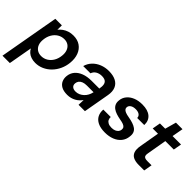

<svg xmlns="http://www.w3.org/2000/svg" viewBox="-32 -1322 2215 2215"><g transform="rotate(45 1076.0 -214.5)"><path d="M-16 220 114 -512H221L220 -440Q240 -464 266 -483Q292 -502 325.5 -513Q359 -524 399 -524Q467 -524 513 -492Q559 -460 580 -404Q601 -348 594 -276Q588 -215 563.5 -162.5Q539 -110 500.5 -71Q462 -32 413 -10Q364 12 309 12Q272 12 241 1.5Q210 -9 189 -28Q168 -47 156 -71L104 220ZM302 -92Q346 -92 382.5 -114.5Q419 -137 442 -176.5Q465 -216 470 -268Q475 -313 462 -347.5Q449 -382 421.5 -401Q394 -420 355 -420Q310 -420 273.5 -397.5Q237 -375 213.5 -335Q190 -295 185 -243Q180 -197 193 -163.5Q206 -130 234 -111Q262 -92 302 -92Z M830 12Q771 12 735 -8Q699 -28 684 -62Q669 -96 673 -136Q678 -187 708.5 -224Q739 -261 792 -281.5Q845 -302 917 -302H1042Q1050 -344 1044.5 -371.5Q1039 -399 1018.5 -412.5Q998 -426 960 -426Q920 -426 889 -408Q858 -390 845 -354H727Q742 -407 778.5 -445Q815 -483 866.5 -503.5Q918 -524 977 -524Q1048 -524 1094 -500Q1140 -476 1158.5 -430.5Q1177 -385 1166 -321L1109 0H1005L1008 -80Q994 -61 976 -44Q958 -27 935.5 -14.5Q913 -2 886.5 5Q860 12 830 12ZM872 -83Q900 -83 925 -94Q950 -105 970.5 -124Q991 -143 1004.5 -168Q1018 -193 1024 -221L1025 -225H916Q881 -225 856 -215.5Q831 -206 817.5 -188.5Q804 -171 802 -148Q799 -117 818 -100Q837 -83 872 -83Z M1446 12Q1374 12 1328 -10.5Q1282 -33 1262 -72.5Q1242 -112 1246 -163H1367Q1366 -140 1375 -121.5Q1384 -103 1405.5 -92Q1427 -81 1461 -81Q1491 -81 1512 -90Q1533 -99 1545.5 -114Q1558 -129 1560 -150Q1562 -172 1551.5 -185Q1541 -198 1519 -206Q1497 -214 1465 -219Q1427 -226 1395 -236.5Q1363 -247 1340 -264Q1317 -281 1306 -306Q1295 -331 1299 -366Q1303 -412 1332.5 -448Q1362 -484 1411 -504Q1460 -524 1524 -524Q1614 -524 1661.5 -483.5Q1709 -443 1706 -371H1591Q1591 -399 1569 -415Q1547 -431 1508 -431Q1468 -431 1444 -415Q1420 -399 1418 -374Q1416 -358 1425.5 -345Q1435 -332 1457 -323Q1479 -314 1515 -308Q1557 -301 1590 -290Q1623 -279 1645 -263Q1667 -247 1677 -222Q1687 -197 1682 -160Q1677 -107 1645.5 -68Q1614 -29 1562.5 -8.5Q1511 12 1446 12Z M1986 0Q1932 0 1897 -17Q1862 -34 1849 -71.5Q1836 -109 1847 -170L1889 -412H1803L1821 -512H1907L1945 -649H2052L2027 -512H2165L2147 -412H2009L1967 -169Q1960 -131 1974 -116.5Q1988 -102 2026 -102H2094L2076 0Z"/></g></svg>

Font: DM Sans 12pt SemiBold
Style: Italic
Weight: 600
Italic angle: -10°
Version: Version 4.004;gftools[0.9.30]